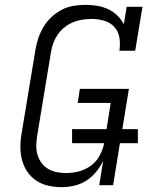

<svg xmlns="http://www.w3.org/2000/svg" viewBox="-20 -763 640 791"><path d="M234 8Q206 8 179 2Q152 -4 130 -18.5Q108 -33 93 -55Q78 -77 71 -103Q64 -129 64 -157Q64 -185 69 -213L126 -558Q130 -582 138 -606Q146 -630 159.5 -652.5Q173 -675 192.5 -693Q212 -711 235 -723Q258 -735 283 -739Q308 -743 333 -743Q357 -743 381 -739Q405 -735 426 -725Q447 -715 463.5 -699Q480 -683 490 -663L502 -735H567L537 -554H472Q476 -581 472 -607Q468 -633 451.5 -651.5Q435 -670 409.5 -677.5Q384 -685 358 -685Q339 -685 319.5 -682Q300 -679 281.5 -671.5Q263 -664 246.5 -651Q230 -638 218.5 -621.5Q207 -605 200 -586.5Q193 -568 190 -548L133 -203Q130 -184 129.5 -164Q129 -144 134.5 -125.5Q140 -107 151 -92Q162 -77 178 -67.5Q194 -58 213 -54Q232 -50 252 -50Q279 -50 305.5 -57Q332 -64 354.5 -80.5Q377 -97 390.5 -122Q404 -147 409 -173H277V-231H419L436 -339H300L309 -397H511L484 -231H548V-173H474L446 0H389L405 -101Q394 -77 376 -55Q358 -33 335 -18.5Q312 -4 286 2Q260 8 234 8Z"/></svg>

Font: Iosevka Curly Slab LtExObl
Style: Regular
Weight: 300
Width: 7
Italic angle: -9°
Monospace: yes
Designer: Belleve Invis
Foundry: Belleve Invis
Version: Version 11.1.0; ttfautohint (v1.8.3)